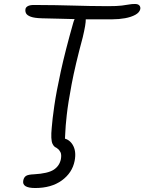

<svg xmlns="http://www.w3.org/2000/svg" viewBox="-20 -731 725 965"><path d="M272 13Q254 13 244 -8Q234 -29 240 -89Q243 -130 253 -199.5Q263 -269 285.5 -372Q308 -475 348 -616Q351 -627 355 -635Q316 -636 277 -637Q238 -638 192 -639Q153 -640 134.5 -647Q116 -654 111 -664Q106 -674 108 -685Q109 -694 119.5 -700Q130 -706 151 -706Q213 -706 260 -705Q307 -704 347.5 -703Q388 -702 429.5 -701Q471 -700 522 -700Q568 -700 592 -703Q616 -706 629 -708.5Q642 -711 658 -711Q674 -711 680.5 -703.5Q687 -696 685 -685Q681 -668 660 -656.5Q639 -645 608.5 -639.5Q578 -634 546 -634Q506 -634 473 -634Q440 -634 411 -634Q412 -611 396 -544Q358 -403 340 -307.5Q322 -212 315.5 -153Q309 -94 308 -61.5Q307 -29 304 -13Q301 1 292 7Q283 13 272 13ZM157 214Q89 214 97 176Q100 160 111 153Q122 146 151 145Q221 141 250 122Q279 103 286 69Q290 46 284 34Q278 22 268.5 15.5Q259 9 252 3Q245 -3 247 -13Q250 -37 285 -37Q324 -37 344.5 -4.5Q365 28 355 78Q343 138 290.5 176Q238 214 157 214Z"/></svg>

Font: Shantell Sans Normal
Style: Italic
Weight: 300
Italic angle: -11.31°
Designer: Stephen Nixon, Anya Danilova, Shantell Martin
Foundry: Arrow Type
Version: Version 1.008;[a672d596b]